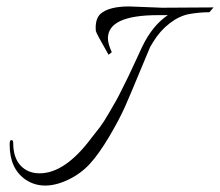

<svg xmlns="http://www.w3.org/2000/svg" viewBox="-20 -566 683 596"><path d="M381 -546 483 -542 643 -543 630 -528Q599 -528 568 -522.5Q537 -517 506.5 -493.5Q476 -470 455 -435L446 -420Q439 -404 413 -341Q387 -278 369 -237Q351 -196 319 -142Q287 -88 259 -57.5Q231 -27 192.5 -8.5Q154 10 120.5 10Q87 10 60 -8Q10 -42 10 -117Q10 -130 14 -131Q21 -132 21 -123Q21 -77 43.5 -52.5Q66 -28 103 -28Q182 -28 264 -138Q280 -158 291 -172.5Q302 -187 317.5 -214Q333 -241 339 -251Q345 -261 361.5 -294.5Q378 -328 380.5 -333Q383 -338 401.5 -378Q420 -418 421 -420Q453 -487 501 -519H471Q315 -519 315 -447Q315 -430 327 -404L317 -396Q278 -464 277.5 -470Q277 -476 277 -480Q277 -509 292 -523Q318 -546 381 -546Z"/></svg>

Font: Italianno
Style: Regular
Weight: 400
Designer: Robert E. Leuschke
Foundry: Robert E. Leuschke
Version: Version 1.003